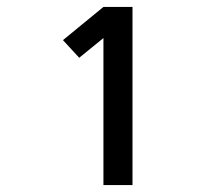

<svg xmlns="http://www.w3.org/2000/svg" viewBox="-20 -858 640 555"><path d="M279 -323V-748L209 -691L162 -742L279 -838H363V-323Z"/></svg>

Font: Iosevka Custom Medium Extended
Style: Regular
Weight: 500
Width: 7
Monospace: yes
Designer: Belleve Invis
Foundry: Belleve Invis
Version: Version 11.2.4; ttfautohint (v1.8.4)